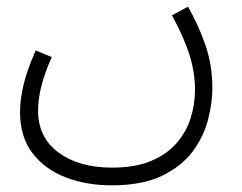

<svg xmlns="http://www.w3.org/2000/svg" viewBox="-20 -325 725 575"><path d="M40 11Q40 -25 50 -69Q60 -113 87 -174L135 -154Q94 -63 94 6Q94 87 155.5 132Q217 177 315 177Q385 177 432.5 157Q480 137 509 103.5Q538 70 551 28.5Q564 -13 564 -56Q564 -108 547.5 -160.5Q531 -213 495 -279L543 -305Q573 -253 594.5 -192Q616 -131 616 -61Q616 -17 603 33.5Q590 84 557 128.5Q524 173 465 201.5Q406 230 315 230Q237 230 175 205.5Q113 181 76.5 132.5Q40 84 40 11Z"/></svg>

Font: Noto Sans Arabic Light
Style: Regular
Weight: 300
Designer: Monotype Design Team, Nadine Chahine, Nizar Qandah and Khaled Hosny
Foundry: Monotype Imaging Inc.
Version: Version 2.012; ttfautohint (v1.8.4.7-5d5b)